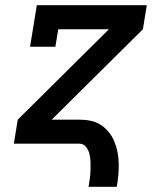

<svg xmlns="http://www.w3.org/2000/svg" viewBox="-20 -550 640 735"><path d="M319 165Q322 149 324 133Q326 117 326.5 101.5Q327 86 326.5 70Q326 54 322.5 39.5Q319 25 309.5 12.5Q300 0 284 0H33L48 -92L397 -438H203L192 -371H95L121 -530H542L527 -438L178 -92H284Q306 -92 327.5 -87.5Q349 -83 366.5 -71.5Q384 -60 397 -43.5Q410 -27 418 -7.5Q426 12 430 33Q434 54 434.5 76Q435 98 433 120.5Q431 143 427 165Z"/></svg>

Font: Iosevka Slab SmBdExObl
Style: Regular
Weight: 600
Width: 7
Italic angle: -9°
Monospace: yes
Designer: Belleve Invis
Foundry: Belleve Invis
Version: Version 11.1.0; ttfautohint (v1.8.3)